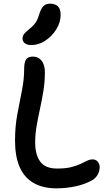

<svg xmlns="http://www.w3.org/2000/svg" viewBox="-20 -1019 588 1048"><path d="M288 9Q214 9 163 -20.5Q112 -50 87 -108Q62 -166 62 -251Q62 -328 74.5 -395Q87 -462 99.5 -524Q112 -586 112 -646Q112 -676 121.5 -693Q131 -710 159 -710Q181 -710 196 -698.5Q211 -687 218 -667.5Q225 -648 225 -624Q225 -573 217 -523.5Q209 -474 198.5 -426Q188 -378 180 -332Q172 -286 172 -241Q172 -175 199.5 -137Q227 -99 292 -99Q339 -99 369.5 -107Q400 -115 420 -124.5Q440 -134 455 -141.5Q470 -149 486 -149Q503 -149 513.5 -136.5Q524 -124 524 -106Q524 -87 515 -69Q506 -51 488 -38Q447 -14 395 -2.5Q343 9 288 9ZM151 -773Q128 -773 115.5 -783Q103 -793 103 -809Q103 -824 113 -835.5Q123 -847 142 -862Q166 -882 177 -900Q188 -918 196 -947Q206 -977 219.5 -988Q233 -999 253 -999Q282 -999 296.5 -984Q311 -969 311 -939Q311 -897 287 -858.5Q263 -820 226.5 -796.5Q190 -773 151 -773Z"/></svg>

Font: Shantell Sans Medium
Style: Regular
Weight: 500
Designer: Stephen Nixon, Anya Danilova, Shantell Martin
Foundry: Arrow Type
Version: Version 1.011;[c5ecc13dd]